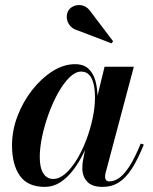

<svg xmlns="http://www.w3.org/2000/svg" viewBox="-20 -721 598 751"><path d="M155.5 10Q88 10 57.5 -33.8Q27 -77.5 27 -152.5Q27 -210 48.2 -266.2Q69.5 -322.5 105.5 -368.5Q141.5 -414.5 185.2 -442.2Q229 -470 273.5 -470Q307 -470 326.2 -452Q345.5 -434 353.5 -404Q361.5 -374 361.5 -338Q361.5 -309.5 355.2 -272.8Q349 -236 336.5 -197Q324 -158 306.2 -121.2Q288.5 -84.5 265.5 -54.8Q242.5 -25 215 -7.5Q187.5 10 155.5 10ZM188 -21Q212 -21 235.5 -41.5Q259 -62 280 -96.2Q301 -130.5 317 -172.5Q333 -214.5 342.2 -257.8Q351.5 -301 351.5 -339Q351.5 -369.5 346.2 -392.2Q341 -415 329 -428Q317 -441 297.5 -441Q275 -441 252 -418.5Q229 -396 208 -358.8Q187 -321.5 170.8 -277Q154.5 -232.5 145 -188Q135.5 -143.5 135.5 -106.5Q135.5 -64.5 149.5 -42.8Q163.5 -21 188 -21ZM381 10Q340 10 321 -10.5Q302 -31 302 -64Q302 -73.5 302.8 -80.5Q303.5 -87.5 304.5 -92.5L318.5 -166.5L343 -244L356.5 -326.5L389 -460H503.5L393 -44.5Q391 -37 391 -28.5Q391 -21.5 395 -16.5Q399 -11.5 408 -11.5Q427 -11.5 446.5 -25.2Q466 -39 486.8 -71.2Q507.5 -103.5 530.5 -159.5L542.5 -155.5Q519.5 -98.5 496.2 -62Q473 -25.5 445.2 -7.8Q417.5 10 381 10ZM416 -551.5 280 -603.5Q262.5 -609 252.5 -622.2Q242.5 -635.5 241.2 -651.5Q240 -667.5 248 -680.5Q253.5 -689 263.8 -694.8Q274 -700.5 286.2 -701.2Q298.5 -702 310.8 -696.5Q323 -691 333 -677.5L422.5 -559.5Z"/></svg>

Font: Bodoni Moda 18pt SemiBold
Style: Italic
Weight: 600
Italic angle: -13°
Designer: Owen Earl
Foundry: indestructible type
Version: Version 2.005